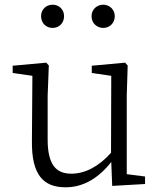

<svg xmlns="http://www.w3.org/2000/svg" viewBox="-20 -784 682 818"><path d="M260 14C335 14 401 -26 454 -94L458 8L598 0V-32L520 -42V-376L524 -505L513 -517L371 -504V-473L454 -461L453 -133C402 -76 344 -44 284 -44C219 -44 183 -82 183 -190V-376L188 -505L177 -517L34 -504V-473L118 -461L116 -184C114 -37 166 14 260 14ZM204 -665C231 -665 253 -685 253 -715C253 -744 231 -764 204 -764C177 -764 155 -744 155 -715C155 -685 177 -665 204 -665ZM420 -665C446 -665 469 -685 469 -715C469 -744 446 -764 420 -764C393 -764 370 -744 370 -715C370 -685 393 -665 420 -665Z"/></svg>

Font: Kiri Minchoo Light
Style: Regular
Weight: 300
Designer: Ryoko NISHIZUKA 西塚涼子 (kana & ideographs); Frank Grießhammer (Latin, Greek & Cyrillic);
akenotsuki.com/eyeben/fonts/ (U+
Foundry: Adobe
akenotsuki.com/eyeben/fonts/
Version: Version 4.002;hotconv 1.0.119;makeotfexe 2.5.65604